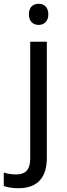

<svg xmlns="http://www.w3.org/2000/svg" viewBox="-75 -757 353 1017"><path d="M78 -681C78 -643 101 -625 130 -625C157 -625 181 -643 181 -681C181 -720 157 -737 130 -737C101 -737 78 -720 78 -681ZM22 240C127 240 173 180 173 80V-536H85V83C85 148 54 167 11 167C-15 167 -35 163 -55 157V228C-37 235 -12 240 22 240Z"/></svg>

Font: Noto Sans Osage
Style: Regular
Weight: 400
Designer: Monotype Design Team
Foundry: Monotype Imaging Inc.
Version: Version 2.002